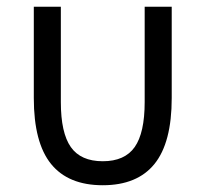

<svg xmlns="http://www.w3.org/2000/svg" viewBox="-20 -536 608 568"><path d="M160 -516V-234Q160 -143 189.5 -101Q219 -59 284 -59Q349 -59 378.5 -101Q408 -143 408 -234V-516H488V-246Q488 -114 437 -51Q386 12 284 12Q182 12 131 -51Q80 -114 80 -246V-516Z"/></svg>

Font: Aneliza
Style: Regular
Weight: 400
Designer: Mike Abbink, Paul van der Laan, Pieter van Rosmalen
Foundry: Bold Monday
Version: Version 3.0